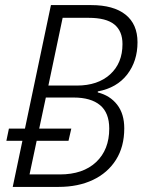

<svg xmlns="http://www.w3.org/2000/svg" viewBox="-20 -734 562 754"><path d="M30 0 68 -181H5L15 -229H78L180 -714H338Q426 -714 473 -676.5Q520 -639 520 -568Q520 -494 479.5 -441.5Q439 -389 364 -375V-371Q412 -359 440 -323Q468 -287 468 -230Q468 -158 435.5 -106.5Q403 -55 345 -27.5Q287 0 210 0ZM282 -398Q364 -398 412.5 -442Q461 -486 461 -561Q461 -612 429 -638Q397 -664 328 -664H226L170 -398ZM215 -49Q306 -49 357.5 -97.5Q409 -146 409 -229Q409 -291 373 -321Q337 -351 269 -351H160L134 -229H260L249 -181H124L96 -49Z"/></svg>

Font: Noto Sans SemiCondensed Light
Style: Italic
Weight: 300
Width: 4
Italic angle: -12°
Designer: Monotype Design Team
Foundry: Monotype Imaging Inc.
Version: Version 2.013; ttfautohint (v1.8.4.7-5d5b)